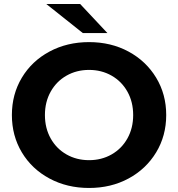

<svg xmlns="http://www.w3.org/2000/svg" viewBox="-20 -921 884 953"><path d="M39 -350Q39 -453 88.5 -535.5Q138 -618 225.5 -665Q313 -712 422 -712Q531 -712 618 -665Q705 -618 755 -535.5Q805 -453 805 -350Q805 -247 755 -164.5Q705 -82 618 -35Q531 12 422 12Q313 12 225.5 -35Q138 -82 88.5 -164.5Q39 -247 39 -350ZM641 -350Q641 -415 612.5 -466Q584 -517 534 -545.5Q484 -574 422 -574Q360 -574 310 -545.5Q260 -517 231.5 -466Q203 -415 203 -350Q203 -285 231.5 -234Q260 -183 310 -154.5Q360 -126 422 -126Q484 -126 534 -154.5Q584 -183 612.5 -234Q641 -285 641 -350ZM210 -901H378L513 -757H391Z"/></svg>

Font: Montserrat-Bold
Style: Bold
Weight: 700
Version: Version 7.200